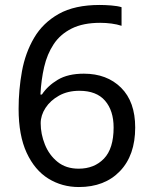

<svg xmlns="http://www.w3.org/2000/svg" viewBox="-20 -744 612 774"><path d="M55 -305Q55 -382 68.5 -456.5Q82 -531 117.5 -591.5Q153 -652 217 -688Q281 -724 382 -724Q403 -724 428.5 -722Q454 -720 470 -715V-640Q452 -646 429.5 -649Q407 -652 384 -652Q315 -652 269 -629Q223 -606 196.5 -566Q170 -526 158 -474Q146 -422 143 -363H149Q172 -398 213 -422.5Q254 -447 318 -447Q411 -447 468 -390.5Q525 -334 525 -230Q525 -118 463.5 -54Q402 10 298 10Q230 10 175 -24Q120 -58 87.5 -128Q55 -198 55 -305ZM297 -64Q360 -64 399 -104.5Q438 -145 438 -230Q438 -298 403.5 -338Q369 -378 300 -378Q253 -378 218 -358.5Q183 -339 163.5 -309Q144 -279 144 -247Q144 -204 161 -161.5Q178 -119 212 -91.5Q246 -64 297 -64Z"/></svg>

Font: Noto Znamenny Musical Notation
Style: Regular
Weight: 400
Version: Version 1.003; ttfautohint (v1.8.4.7-5d5b)